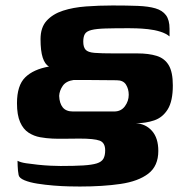

<svg xmlns="http://www.w3.org/2000/svg" viewBox="-20 -485 651 701"><path d="M44 102Q55 108 75 111Q95 114 119 116.5Q143 119 165 120Q187 121 201 121Q252 121 284 119Q316 117 333.5 111.5Q351 106 357.5 94.5Q364 83 364 64Q364 36 344 28.5Q324 21 270 21Q249 21 220 21.5Q191 22 171 21Q149 20 126.5 16Q104 12 84.5 -0.5Q65 -13 53.5 -39Q42 -65 42 -108Q42 -173 72 -202.5Q102 -232 159 -242Q144 -250 136 -274.5Q128 -299 128 -342Q128 -385 150.5 -409.5Q173 -434 210 -446Q247 -458 294 -461.5Q341 -465 391 -465Q444 -465 483 -463.5Q522 -462 547.5 -454.5Q573 -447 586 -429.5Q599 -412 599 -380Q599 -367 599 -361.5Q599 -356 599 -352Q586 -363 565 -369.5Q544 -376 520.5 -378.5Q497 -381 478.5 -381.5Q460 -382 451 -382Q398 -382 365 -381Q332 -380 314 -375.5Q296 -371 290 -361Q284 -351 284 -333Q284 -313 292.5 -303.5Q301 -294 325 -292Q349 -290 397 -290Q419 -290 440 -290Q461 -290 482 -290Q523 -290 552 -281Q581 -272 596 -247Q611 -222 611 -173Q611 -116 592.5 -86Q574 -56 543 -45.5Q512 -35 476 -35Q512 -33 535 -7Q558 19 558 66Q558 121 521.5 149Q485 177 420.5 186.5Q356 196 272 196Q259 196 233 195.5Q207 195 176 192.5Q145 190 116.5 185.5Q88 181 69 173Q50 165 48 154Q45 138 44.5 121Q44 104 44 102ZM397 -78Q422 -78 436 -97Q450 -116 450 -139Q450 -160 440 -176Q430 -192 406 -192L290 -193Q284 -193 275.5 -193Q267 -193 259.5 -193Q252 -193 249 -193Q221 -189 209 -171.5Q197 -154 196 -135Q197 -108 209 -93Q221 -78 246 -78Z"/></svg>

Font: Genos Thin
Style: Bold
Weight: 700
Version: Version 1.010